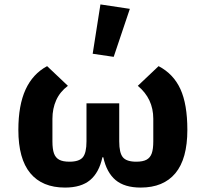

<svg xmlns="http://www.w3.org/2000/svg" viewBox="-20 -836 940 868"><path d="M519 -197Q519 -145 535.5 -125Q552 -105 596 -105Q626 -105 642.5 -114Q659 -123 666 -142.5Q673 -162 673 -197V-299Q673 -390 603 -448L697 -537Q764 -502 795.5 -433.5Q827 -365 827 -249Q827 -118 773 -53Q719 12 616 12Q543 12 502.5 -22Q462 -56 447 -125H443Q428 -56 387.5 -22Q347 12 274 12Q171 12 117 -53Q63 -118 63 -249Q63 -360 95.5 -431Q128 -502 193 -537L287 -448Q251 -421 234 -383Q217 -345 217 -299V-197Q217 -162 224 -142.5Q231 -123 247.5 -114Q264 -105 294 -105Q338 -105 354.5 -125Q371 -145 371 -197V-369H519ZM399 -593 434 -816 567 -796 494 -579Z"/></svg>

Font: iA Writer Duo V
Style: Regular
Weight: 400
Designer: Mike Abbink, Paul van der Laan, Pieter van Rosmalen, Oliver Reichenstein
Foundry: Information Architects Inc.
Version: Version 2.000